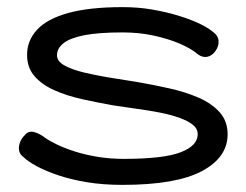

<svg xmlns="http://www.w3.org/2000/svg" viewBox="-20 -503 691 539"><path d="M324 16Q269 16 224 8.5Q179 1 143.5 -11Q108 -23 83 -36.5Q58 -50 46 -62Q35 -70 33.5 -81Q32 -92 36 -103Q40 -114 49 -123Q59 -136 74.5 -132.5Q90 -129 107 -116Q118 -108 139.5 -97.5Q161 -87 191 -77.5Q221 -68 255.5 -62.5Q290 -57 327 -57Q439 -57 487 -75.5Q535 -94 535 -126Q535 -142 521 -153Q507 -164 483 -172.5Q459 -181 428.5 -187Q398 -193 364.5 -197.5Q331 -202 299 -207Q254 -215 211 -224.5Q168 -234 133 -249.5Q98 -265 77 -289Q56 -313 56 -349Q56 -389 84 -419.5Q112 -450 171.5 -466.5Q231 -483 324 -483Q367 -483 405.5 -476.5Q444 -470 477.5 -460Q511 -450 536 -438.5Q561 -427 576 -415Q592 -404 593.5 -389Q595 -374 585 -360Q575 -346 561.5 -343.5Q548 -341 535 -351Q516 -367 484.5 -380.5Q453 -394 412 -403Q371 -412 324 -412Q256 -412 216 -404Q176 -396 158 -381.5Q140 -367 140 -348Q140 -331 160.5 -319.5Q181 -308 213.5 -300Q246 -292 285.5 -285.5Q325 -279 364 -273Q410 -265 455 -255Q500 -245 537 -229Q574 -213 596.5 -188Q619 -163 619 -126Q619 -61 546.5 -22.5Q474 16 324 16Z"/></svg>

Font: Fredoka Expanded
Style: Regular
Weight: 400
Width: 7
Designer: Ben Nathan
Foundry: Milena B. Brandão, Ben Nathan
Version: Version 2.001